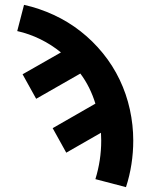

<svg xmlns="http://www.w3.org/2000/svg" viewBox="-20 -548 640 791"><path d="M499 223 373 190Q385 151 391 111.5Q397 72 397 31Q397 23 396.5 15Q396 7 396 -1L253 81L197 -20L373 -121Q363 -154 347.5 -185.5Q332 -217 311 -245L129 -141L73 -242L231 -332Q192 -364 146 -386.5Q100 -409 51 -420L79 -528Q142 -514 201.5 -486.5Q261 -459 312 -419Q363 -379 404 -328.5Q445 -278 473 -219.5Q501 -161 515 -97Q529 -33 529 31Q529 80 521.5 128.5Q514 177 499 223Z"/></svg>

Font: Iosevka Aile Extrabold
Style: Regular
Weight: 800
Designer: Belleve Invis
Foundry: Belleve Invis
Version: Version 27.3.5; ttfautohint (v1.8.4)